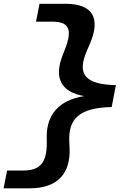

<svg xmlns="http://www.w3.org/2000/svg" viewBox="-50 -822 690 1042"><path d="M-30.5 200H111C259.5 200 334.5 122.5 327.5 -20L326 -53.5C320 -178.5 382 -237.5 556 -241L579 -360C406.5 -363.5 367.5 -422.5 422 -547.5L436.5 -581C498.5 -723.5 454 -801.5 305.5 -801.5H164.5L145.5 -704.5H232.5C320 -704.5 347.5 -668 302 -553L289.5 -520.5C242.5 -400.5 279.5 -322.5 407 -300.5C271 -279 203.5 -201 203.5 -81L204 -48.5C204.5 66.5 163 103.5 75.5 103.5H-11.5Z"/></svg>

Font: Monaspace Krypton SemiBold
Style: Italic
Weight: 600
Italic angle: -11°
Designer: Riley Cran & the Lettermatic Team
Foundry: Lettermatic
Version: Version 1.101 (Monaspace Krypton)